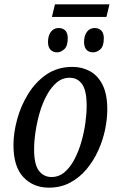

<svg xmlns="http://www.w3.org/2000/svg" viewBox="-20 -854 541 884"><path d="M219 -776 233 -834H484L470 -776ZM243 -613Q224 -613 212.5 -625Q201 -637 201 -661Q201 -689 214 -707Q227 -725 250 -725Q269 -725 280.5 -713.5Q292 -702 292 -678Q292 -642 276 -627.5Q260 -613 243 -613ZM409 -613Q389 -613 378 -625Q367 -637 367 -661Q367 -689 380 -707Q393 -725 416 -725Q434 -725 446 -713.5Q458 -702 458 -678Q458 -642 442.5 -627.5Q427 -613 409 -613ZM205 10Q133 10 87.5 -38.5Q42 -87 42 -186Q42 -242 59 -304.5Q76 -367 110 -422Q144 -477 194.5 -511.5Q245 -546 314 -546Q358 -546 394.5 -526Q431 -506 452.5 -463Q474 -420 474 -350Q474 -307 464 -258Q454 -209 432.5 -161.5Q411 -114 379 -75.5Q347 -37 303.5 -13.5Q260 10 205 10ZM217 -39Q251 -39 277 -61Q303 -83 322.5 -120Q342 -157 354.5 -200.5Q367 -244 373 -287.5Q379 -331 379 -367Q379 -437 358 -466.5Q337 -496 301 -496Q267 -496 241 -474Q215 -452 195 -415Q175 -378 162.5 -334.5Q150 -291 143.5 -247Q137 -203 137 -166Q137 -97 159 -68Q181 -39 217 -39Z"/></svg>

Font: Noto Serif Condensed
Style: Italic
Weight: 400
Width: 3
Italic angle: -12°
Designer: Monotype Design Team
Foundry: Monotype Imaging Inc.
Version: Version 2.014; ttfautohint (v1.8.4.7-5d5b)